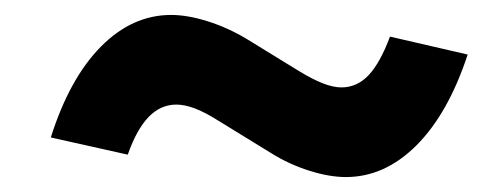

<svg xmlns="http://www.w3.org/2000/svg" viewBox="-20 -498 646 257"><path d="M310 -446 380 -403Q398 -392 412 -386.5Q426 -381 437 -381Q458 -381 473.5 -397.5Q489 -414 502 -449L606 -425Q580 -346 537.5 -303.5Q495 -261 443 -261Q421 -261 394 -269.5Q367 -278 343 -293L273 -336Q254 -348 240.5 -353Q227 -358 216 -358Q195 -358 179 -341.5Q163 -325 151 -291L48 -314Q73 -393 115 -435.5Q157 -478 209 -478Q231 -478 258 -469.5Q285 -461 310 -446Z"/></svg>

Font: Red Hat Text
Style: Bold Italic
Weight: 700
Italic angle: -12°
Designer: Pentagram / MCKL
Foundry: Pentagram / MCKL
Version: Version 1.003; Red Hat Text Bold Italic